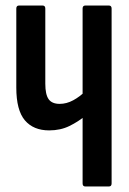

<svg xmlns="http://www.w3.org/2000/svg" viewBox="-20 -675 466 695"><path d="M158 -203Q101 -203 70 -239.5Q39 -276 39 -358V-644Q39 -655 49 -655H134Q144 -655 144 -644V-372Q144 -333 156 -316Q168 -299 196 -299Q221 -299 245 -312Q269 -325 289 -345V-256Q264 -235 231.5 -219Q199 -203 158 -203ZM289 0Q279 0 279 -11V-644Q279 -655 289 -655H374Q384 -655 384 -644V-11Q384 0 374 0Z"/></svg>

Font: Sofia Sans Extra Condensed
Style: Bold
Weight: 700
Designer: Botio Nikoltchev, Ani Petrova
Foundry: lettersoup
Version: Version 4.101